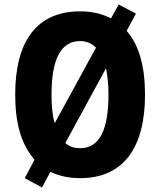

<svg xmlns="http://www.w3.org/2000/svg" viewBox="-20 -775 705 846"><path d="M619 -358C619 -481 593 -577 538 -639L579 -715L503 -755L469 -694C431 -714 386 -725 333 -725C142 -725 47 -593 47 -359C47 -238 70 -144 132 -71L89 10L165 51L202 -18C239 0 283 10 333 10C524 10 619 -124 619 -358ZM207 -358C207 -512 247 -594 333 -594C361 -594 384 -584 403 -565L221 -232C211 -266 207 -308 207 -358ZM458 -358C458 -204 419 -122 333 -122C307 -122 285 -129 268 -145L447 -474C454 -442 458 -403 458 -358Z"/></svg>

Font: Noto Sans Gurmukhi UI Condensed ExtraBold
Style: Regular
Weight: 800
Width: 3
Designer: Jelle Bosma - Monotype Design Team
Foundry: Monotype Imaging Inc.
Version: Version 2.004